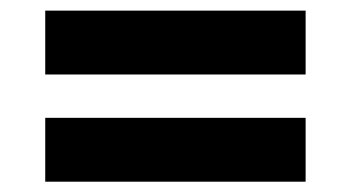

<svg xmlns="http://www.w3.org/2000/svg" viewBox="-20 -508 643 365"><path d="M66 -487.8H561V-366.4H66ZM66 -284H561V-162.6H66Z"/></svg>

Font: Fixel Italic Variable Display Thin
Style: Italic
Weight: 100
Italic angle: -10°
Designer: AlfaBravo + MacPaw
Foundry: Kyrylo Tkachov, Marchela Mozhyna, Serhii Makarenko, Maria Weinstein, Zakhar Kryvoshyya
Version: Version 1.210;Glyphs 3.2 (3217)